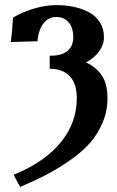

<svg xmlns="http://www.w3.org/2000/svg" viewBox="-20 -511 464 764"><path d="M393.6 -363.3Q393.6 -333 374.3 -306.4Q355 -279.8 322.3 -262.7Q362.3 -244.1 385 -210.9Q407.7 -177.7 407.7 -120.1Q407.7 -69.8 388.9 -24.7Q370.1 20.5 339.8 55.7Q309.6 90.8 262.9 123.8Q216.3 156.7 168.7 181.9Q121.1 207 60.1 232.9L34.2 184.6Q158.2 133.8 221.9 55.4Q285.6 -22.9 285.6 -120.1Q285.6 -178.2 257.6 -207.8Q229.5 -237.3 177.7 -237.3V-289.6H185.1Q226.1 -289.6 248.8 -308.6Q271.5 -327.6 271.5 -362.8Q271.5 -400.4 253.4 -421.9Q235.4 -443.4 203.1 -443.4Q172.4 -443.4 152.6 -417.2Q132.8 -391.1 128.9 -346.7L22.9 -343.8Q28.3 -381.3 31.7 -440.9Q67.4 -462.4 114.5 -476.6Q161.6 -490.7 204.1 -490.7Q241.2 -490.7 273.9 -483.6Q306.6 -476.6 334 -462.2Q361.3 -447.8 377.4 -422.4Q393.6 -397 393.6 -363.3Z"/></svg>

Font: Flanker
Style: Bold
Weight: 700
Designer: Flanker
Foundry: Flanker
Version: Version 2.021